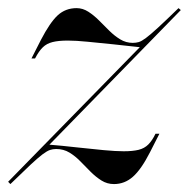

<svg xmlns="http://www.w3.org/2000/svg" viewBox="-25 -446 471 477"><path d="M0.8 11.3 -4.8 5.6 325 -331.5 327.4 -328.2Q291.1 -332.3 256.5 -335.9Q221.8 -339.5 192.7 -342.3Q163.7 -345.2 143.5 -345.2Q120.2 -345.2 105.6 -341.5Q91.1 -337.9 81.5 -328.6Q71.8 -319.4 62.1 -300.8H53.2L76.6 -346.8Q99.2 -390.3 118.5 -408.1Q137.9 -425.8 165.3 -425.8Q180.6 -425.8 194.4 -416.9Q208.1 -408.1 220.6 -395.6Q233.1 -383.1 246 -370.2Q258.9 -357.3 273.4 -348.4Q287.9 -339.5 304.8 -339.5Q312.9 -339.5 319.8 -341.5Q326.6 -343.5 337.5 -351.6Q348.4 -359.7 367.7 -377.4Q387.1 -395.2 418.5 -425.8L424.2 -421L94.4 -83.1L91.9 -87.1Q130.6 -83.9 166.5 -79.8Q202.4 -75.8 232.7 -73Q262.9 -70.2 282.3 -70.2Q304.8 -70.2 319.4 -73.8Q333.9 -77.4 343.5 -87.1Q353.2 -96.8 361.3 -113.7H371L347.6 -67.7Q325.8 -25 305.2 -6.9Q284.7 11.3 258.1 11.3Q241.1 11.3 227 2.4Q212.9 -6.5 200 -19.4Q187.1 -32.3 174.6 -45.2Q162.1 -58.1 147.6 -66.9Q133.1 -75.8 114.5 -75.8Q106.5 -75.8 99.2 -73.4Q91.9 -71 80.6 -62.5Q69.4 -54 50.8 -36.7Q32.3 -19.4 0.8 11.3Z"/></svg>

Font: Playfair 144pt
Style: Italic
Weight: 400
Italic angle: -15.6°
Designer: Claus Eggers Sørensen
Foundry: Claus Eggers Sørensen
Version: Version 2.001;gftools[0.9.30]